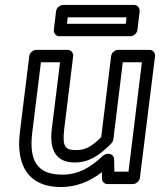

<svg xmlns="http://www.w3.org/2000/svg" viewBox="-20 -717 645 774"><path d="M110 -183 145 -466H222L189 -198C178 -111 207 -62 281 -62C337 -62 380 -89 429 -139C433 -144 436 -149 437 -155L475 -466H552L498 -25H441L440 -75C440 -87 430 -97 418 -97H415C408 -97 400 -93 395 -89C344 -41 296 -13 231 -13C131 -13 96 -67 110 -183ZM60 -183C44 -51 94 37 225 37C289 37 343 14 391 -23V3C391 15 401 25 413 25H516C527 25 542 15 544 0L605 -491C606 -502 598 -516 583 -516H456C445 -516 430 -506 428 -491L388 -164C348 -125 324 -112 287 -112C244 -112 230 -123 239 -198L275 -491C276 -502 268 -516 253 -516H126C115 -516 100 -506 98 -491ZM250 -621 253 -647H490L487 -621ZM197 -596C196 -585 204 -571 219 -571H506C517 -571 532 -581 534 -596L543 -672C544 -683 536 -697 521 -697H234C223 -697 208 -687 206 -672Z"/></svg>

Font: Falling Sky
Style: ExtOuObl
Weight: 400
Designer: Paul D. Hunt
Foundry: Adobe Systems Incorporated
Version: Version 1.02